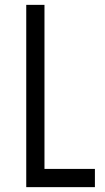

<svg xmlns="http://www.w3.org/2000/svg" viewBox="-20 -770 431 790"><path d="M163 -750V-75H370.5V0H88V-750Z"/></svg>

Font: Mohave Light
Style: Regular
Weight: 400
Version: Version 2.003